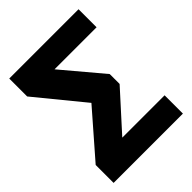

<svg xmlns="http://www.w3.org/2000/svg" viewBox="-200 -798 902 902"><g transform="rotate(-45 251.5 -346.5)"><path d="M21.3 -693.4H481.7V-573.6H202.4L370 -374.5V-308.8L200.5 -121.6H481.7V0H21.3V-119.1L213.4 -339.6L21.3 -574.3Z"/></g></svg>

Font: Fira Sans Variable
Style: Regular
Weight: 400
Designer: Carrois Corporate & Edenspiekermann AG
Foundry: Carrois Corporate GbR & Edenspiekermann AG
Version: Version 4.202